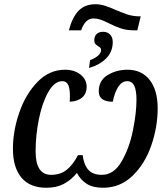

<svg xmlns="http://www.w3.org/2000/svg" viewBox="-20 -876 783 906"><path d="M430 -856Q453 -856 475 -849Q497 -842 526 -829Q559 -815 582 -807.5Q605 -800 632 -799H644L628 -733H611Q578 -733 552 -741.5Q526 -750 494 -766Q470 -778 454 -783.5Q438 -789 421 -789Q382 -789 363 -733H305Q321 -794 350.5 -825Q380 -856 430 -856ZM405 -592Q457 -613 457 -640Q457 -647 453.5 -650.5Q450 -654 443 -658Q434 -664 429.5 -669Q425 -674 425 -685Q425 -705 436 -715.5Q447 -726 467 -726Q487 -726 499.5 -713Q512 -700 512 -678Q512 -633 482.5 -602Q453 -571 400 -555ZM41 -174Q41 -258 71 -345Q101 -432 157 -489.5Q213 -547 287 -547Q331 -547 360 -524Q389 -501 389 -466Q388 -431 365.5 -414Q343 -397 309 -396L310 -422Q310 -457 302 -475Q294 -493 274 -493Q237 -493 208 -442Q179 -391 163.5 -314Q148 -237 148 -162Q148 -51 221 -51Q265 -51 294.5 -74.5Q324 -98 348 -144H370Q376 -98 397 -74.5Q418 -51 461 -51Q517 -51 553.5 -113.5Q590 -176 607 -259.5Q624 -343 624 -405Q624 -450 613.5 -471.5Q603 -493 580 -493Q533 -493 512 -396Q446 -396 446 -445Q446 -496 487.5 -521.5Q529 -547 582 -547Q648 -547 686 -499Q724 -451 724 -365Q724 -277 694 -190Q664 -103 605.5 -46.5Q547 10 466 10Q419 10 389.5 -8.5Q360 -27 343 -60Q315 -26 280.5 -8Q246 10 199 10Q121 10 81 -38Q41 -86 41 -174Z"/></svg>

Font: Noto Serif CondSemiBold
Style: Italic
Weight: 600
Width: 3
Italic angle: -12°
Designer: Monotype Design Team
Foundry: Monotype Imaging Inc.
Version: Version 1.001